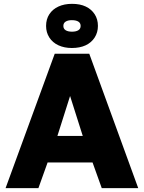

<svg xmlns="http://www.w3.org/2000/svg" viewBox="-20 -980 750 1000"><path d="M9 0 265 -700H445L700 0H510L462 -134H228L180 0ZM279 -272H411L345 -480ZM354 -730Q315 -730 284.5 -744Q254 -758 237 -784.5Q220 -811 220 -845Q220 -880 237 -906Q254 -932 284.5 -946Q315 -960 355 -960Q397 -960 426.5 -946Q456 -932 473 -906Q490 -880 490 -845Q490 -811 473 -784.5Q456 -758 426 -744Q396 -730 354 -730ZM355 -815Q376 -815 388 -822.5Q400 -830 400 -845Q400 -860 388 -867.5Q376 -875 354 -875Q334 -875 322 -867.5Q310 -860 310 -845Q310 -830 322 -822.5Q334 -815 355 -815Z"/></svg>

Font: Golos Text
Style: Bold
Weight: 700
Designer: A.Korolkova, Vitaly Kuzmin
Foundry: ParaType Ltd
Version: Version 2.004